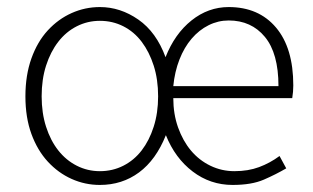

<svg xmlns="http://www.w3.org/2000/svg" viewBox="-20 -512 888 544"><path d="M263 12Q221 12 183 -5Q145 -22 115.5 -54Q86 -86 69 -132.5Q52 -179 52 -239Q52 -299 69 -346.5Q86 -394 115.5 -426Q145 -458 183 -475Q221 -492 263 -492Q321 -492 372 -456.5Q423 -421 449 -350Q475 -416 522.5 -454Q570 -492 628 -492Q713 -492 762 -434Q811 -376 811 -270Q811 -252 808 -234H471Q471 -189 484.5 -151Q498 -113 521 -85.5Q544 -58 576 -42.5Q608 -27 644 -27Q683 -27 714 -38.5Q745 -50 772 -70L791 -35Q762 -18 727.5 -3Q693 12 639 12Q576 12 526 -26Q476 -64 450 -129Q422 -59 374 -23.5Q326 12 263 12ZM263 -27Q299 -27 329.5 -42.5Q360 -58 381.5 -86Q403 -114 415.5 -153Q428 -192 428 -239Q428 -287 415.5 -326Q403 -365 381.5 -393.5Q360 -422 329.5 -437.5Q299 -453 263 -453Q228 -453 197.5 -437.5Q167 -422 145 -393.5Q123 -365 110.5 -326Q98 -287 98 -239Q98 -192 110.5 -153Q123 -114 145 -86Q167 -58 197.5 -42.5Q228 -27 263 -27ZM471 -268H769Q769 -361 730.5 -407.5Q692 -454 628 -454Q598 -454 571 -440.5Q544 -427 523 -402.5Q502 -378 488.5 -343.5Q475 -309 471 -268Z"/></svg>

Font: CV Source Sans Light
Style: Regular
Weight: 300
Designer: Paul D. Hunt
Foundry: Adobe Systems Incorporated
Version: Version 3.001